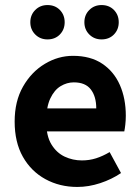

<svg xmlns="http://www.w3.org/2000/svg" viewBox="-20 -728 554 760"><path d="M286 12Q216 12 159.5 -19Q103 -50 70.5 -107.5Q38 -165 38 -247Q38 -327 71 -385Q104 -443 157 -475Q210 -507 269 -507Q338 -507 384.5 -476Q431 -445 454.5 -391.5Q478 -338 478 -270Q478 -252 476 -234.5Q474 -217 472 -208H145L144 -299H361Q361 -346 339.5 -374Q318 -402 272 -402Q245 -402 220 -387Q195 -372 179 -338Q163 -304 163 -247Q163 -190 183.5 -156.5Q204 -123 236 -108Q268 -93 304 -93Q334 -93 360.5 -101.5Q387 -110 414 -126L459 -43Q422 -18 376.5 -3Q331 12 286 12ZM382 -572Q353 -572 333.5 -591.5Q314 -611 314 -640Q314 -669 333.5 -688.5Q353 -708 382 -708Q412 -708 431 -688.5Q450 -669 450 -640Q450 -611 431 -591.5Q412 -572 382 -572ZM168 -572Q139 -572 119.5 -591.5Q100 -611 100 -640Q100 -669 119.5 -688.5Q139 -708 168 -708Q198 -708 217 -688.5Q236 -669 236 -640Q236 -611 217 -591.5Q198 -572 168 -572Z"/></svg>

Font: Assistant ExtraLight
Style: Bold
Weight: 700
Version: Version 3.000